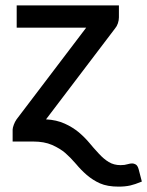

<svg xmlns="http://www.w3.org/2000/svg" viewBox="-20 -530 551 719"><path d="M499 103 511.2 149.9Q483.9 161.1 467.8 164.6Q448.2 168.9 424.3 168.9Q382.3 168.9 354.5 156.7Q328.1 145 304.7 125Q283.7 106.9 265.1 84.5Q243.2 59.1 225.1 43.5Q205.6 26.4 174.8 12.7Q145.5 0 104.5 0H27.3V-44.9Q27.3 -50.8 31.7 -63Q35.6 -73.7 42 -83L302.7 -426.3H42.5V-509.8H425.3V-464.8Q425.3 -454.1 421.4 -442.4Q417.5 -431.2 411.1 -423.8L152.3 -83Q191.4 -81.1 222.7 -66.9Q251 -54.2 274.9 -34.7Q297.4 -15.6 315.4 5.9Q327.1 20.5 350.6 45.9Q369.1 65.9 387.2 76.7Q406.2 88.4 431.6 88.4Q447.3 88.4 457.5 85Q467.8 82 475.1 82Q481.4 82 488.3 85.9Q495.1 89.8 499 103Z"/></svg>

Font: Lato-SemiBold
Style: Regular
Weight: 500
Designer: Lukasz Dziedzic with Adam Twardoch and Botio Nikoltchev
Foundry: tyPoland Lukasz Dziedzic
Version: ""